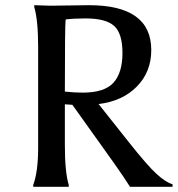

<svg xmlns="http://www.w3.org/2000/svg" viewBox="-20 -720 685 740"><path d="M174 -698 323 -700Q563 -700 563 -527Q563 -443 507.5 -386.5Q452 -330 360 -319L475 -174Q547 -83 583 -50Q619 -17 645 -10V0H481Q462 -31 421 -89L259 -316L230 -318V-161Q230 -56 245 -7V0H108V-7Q127 -58 127 -150V-538Q127 -642 112 -693V-700Q112 -700 174 -698ZM310 -649Q262 -649 233 -645Q230 -623 230 -367Q266 -363 299 -363Q383 -363 417.5 -401.5Q452 -440 452 -515.5Q452 -591 420 -620Q388 -649 310 -649Z"/></svg>

Font: Asul
Style: Regular
Weight: 400
Designer: Mariela Monsalve
Foundry: Mariela Monsalve
Version: Version 1.002